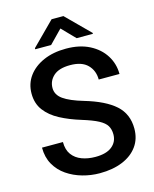

<svg xmlns="http://www.w3.org/2000/svg" viewBox="-132 -989 869 1086"><g transform="rotate(-15 302.5 -446.0)"><path d="M446.3 -183.1Q446.3 -212.4 433.8 -233.4Q421.4 -254.4 388.4 -272Q355.5 -289.6 293.5 -308.6Q226.1 -329.1 173.1 -357.2Q120.1 -385.3 89.4 -426Q58.6 -466.8 58.6 -524.9Q58.6 -582.5 90.6 -626.5Q122.6 -670.4 179.7 -695.6Q236.8 -720.7 312 -720.7Q391.6 -720.7 448.7 -691.4Q505.9 -662.1 536.9 -612.8Q567.9 -563.5 567.9 -503.9H446.3Q446.3 -556.2 412.6 -590.3Q378.9 -624.5 310.5 -624.5Q245.1 -624.5 213.1 -595.7Q181.2 -566.9 181.2 -524.9Q181.2 -484.9 218.8 -458.3Q256.3 -431.6 334.5 -408.7Q452.6 -374 511 -321.8Q569.3 -269.5 569.3 -184.1Q569.3 -124 537.8 -80.6Q506.3 -37.1 449.5 -13.7Q392.6 9.8 315.9 9.8Q264.6 9.8 215.1 -4.2Q165.5 -18.1 125 -45.9Q84.5 -73.7 60.5 -116Q36.6 -158.2 36.6 -214.8H159.2Q159.2 -168.9 180.2 -140.6Q201.2 -112.3 236.8 -99.1Q272.5 -85.9 315.9 -85.9Q380.4 -85.9 413.3 -112.8Q446.3 -139.6 446.3 -183.1ZM346.2 -902.3 481.4 -767.6V-762.2H386.2L311.5 -838.9L236.8 -762.2H143.6V-768.6L276.9 -902.3Z"/></g></svg>

Font: Vazirmatn RD UI Medium
Style: Regular
Weight: 500
Designer: Saber Rastikerdar
Foundry: Saber Rastikerdar
Version: Version 33.003